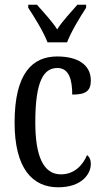

<svg xmlns="http://www.w3.org/2000/svg" viewBox="-20 -786 437 816"><path d="M182 -606H265C282 -651 321 -715 346 -753V-766H309C281 -733 247 -699 223 -661C199 -699 165 -733 137 -766H100V-753C125 -715 165 -651 182 -606ZM227 10C328 10 366 -47 366 -89C366 -108 360 -119 350 -127C332 -84 296 -45 239 -45C164 -45 130 -123 130 -266C130 -445 167 -497 224 -497C274 -497 287 -446 287 -384C343 -384 366 -398 366 -444C366 -509 313 -546 223 -546C121 -546 42 -479 42 -265C42 -70 118 10 227 10Z"/></svg>

Font: Noto Serif Ethiopic XCn
Style: Regular
Weight: 400
Width: 2
Designer: Monotype Design Team
Foundry: Monotype Imaging Inc.
Version: Version 2.102